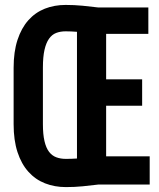

<svg xmlns="http://www.w3.org/2000/svg" viewBox="-20 -741 640 771"><path d="M581.1 0H375.5Q344.7 3.9 312 7.1Q279.3 10.3 244.6 10.3Q199.2 10.3 160.6 -4.9Q122.1 -20 94 -51.3Q65.9 -82.5 50.3 -130.1Q34.7 -177.7 34.7 -242.2V-468.8Q34.7 -533.2 50.3 -580.8Q65.9 -628.4 93.8 -659.7Q121.6 -690.9 159.9 -706.1Q198.2 -721.2 243.7 -721.2Q278.3 -721.2 311.5 -718Q344.7 -714.8 375.5 -710.9H575.7V-605H406.2V-422.4H550.8V-316.4H406.2V-113.3H581.1ZM244.6 -103Q267.1 -103 289.1 -104.5V-613.3Q277.8 -614.3 266.4 -614.7Q254.9 -615.2 243.7 -615.2Q222.2 -615.2 205.3 -608.6Q188.5 -602.1 176.8 -585.4Q165 -568.8 158.7 -540.8Q152.3 -512.7 152.3 -469.7V-242.2Q152.3 -201.2 158.7 -174.1Q165 -147 177 -131.3Q189 -115.7 206.1 -109.4Q223.1 -103 244.6 -103Z"/></svg>

Font: Roboto Mono
Style: Bold
Weight: 700
Designer: Google
Version: Version 2.000985; 2015; ttfautohint (v1.3)